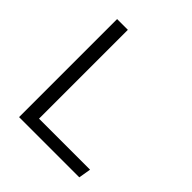

<svg xmlns="http://www.w3.org/2000/svg" viewBox="-196 -871 1011 1011"><g transform="rotate(45 310.0 -365.0)"><path d="M101.5 0H550L561.5 -68.5H181.5V-730H101.5Z"/></g></svg>

Font: Monaspace Argon Light
Style: Regular
Weight: 300
Designer: Riley Cran & the Lettermatic Team
Foundry: Lettermatic
Version: Version 1.000 (Monaspace Argon)